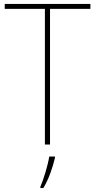

<svg xmlns="http://www.w3.org/2000/svg" viewBox="-20 -734 483 975"><path d="M234 0V-689H439V-714H4V-689H208V0ZM259 68V61H230C224 103 200 181 185 214V221H200C228 175 247 118 259 68Z"/></svg>

Font: Noto Sans Hebrew SemiCondensed Thin
Style: Regular
Weight: 100
Width: 4
Designer: Monotype Design Team
Foundry: Monotype Imaging Inc.
Version: Version 2.004